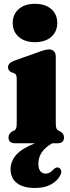

<svg xmlns="http://www.w3.org/2000/svg" viewBox="-20 -732 358 981"><path d="M158.5 -516.5Q106.5 -516.5 75.8 -543.5Q45 -570.5 45 -615Q45 -659 75.8 -685.8Q106.5 -712.5 158.5 -712.5Q211 -712.5 241.8 -685.8Q272.5 -659 272.5 -615Q272.5 -570.5 241.8 -543.5Q211 -516.5 158.5 -516.5ZM265 -444V-104.5Q265 -84.5 268 -76.8Q271 -69 278 -65L288 -60.5Q307 -49 307 -30Q307 0 273.5 0H247Q176 40 176 104Q176 130.5 186.5 142.8Q197 155 213 155Q225 155 234.8 149.5Q244.5 144 253 134Q259.5 127.5 265.8 124.8Q272 122 279.5 124.5Q287 127 291.5 136.8Q296 146.5 288.5 162.5Q275.5 190.5 242 209.5Q208.5 228.5 160 228.5Q98.5 228.5 66.2 203.2Q34 178 34 133.5Q34 92 62.5 59.5Q91 27 158.5 0H57Q23.5 0 23.5 -30Q23.5 -49 42.5 -60.5L53 -65Q59.5 -69 62.5 -76.8Q65.5 -84.5 65.5 -104.5V-327.5Q65.5 -343.5 61.5 -349.8Q57.5 -356 50 -359L39.5 -362Q21 -371 21 -388.5Q21 -409.5 50 -421L173 -464.5Q212 -479.5 231 -479.5Q247.5 -479.5 256.2 -469.5Q265 -459.5 265 -444Z"/></svg>

Font: Fraunces 72pt S050 Black
Style: Regular
Weight: 900
Version: Version 1.000; ttfautohint (v1.8.3)